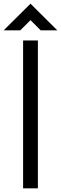

<svg xmlns="http://www.w3.org/2000/svg" viewBox="-30 -1019 330 1039"><path d="M135 -999 -10 -855H80L135 -910L190 -855H280ZM95 0H175V-800H95Z"/></svg>

Font: Gauge
Style: Regular
Weight: 400
Designer: Daniel Pimley
Foundry: Daniel Pimley
Version: Version 1.004;PS 001.001;hotconv 1.0.56